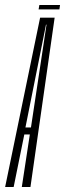

<svg xmlns="http://www.w3.org/2000/svg" viewBox="-60 -746 259 766"><path d="M-39.5 0H-5.5L37 -209.5H59L27 0H61.5L158 -675.5H100ZM41.5 -237.5 123.5 -647.5H125.5L63.5 -237.5ZM94 -708.5H177L179.5 -726H97Z"/></svg>

Font: Anybody UltraCondensed ExtraLight
Style: Italic
Weight: 250
Width: 1
Italic angle: -10°
Version: Version 1.113;gftools[0.9.25]